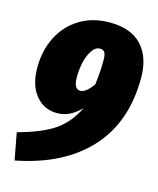

<svg xmlns="http://www.w3.org/2000/svg" viewBox="-110 -774 728 883"><g transform="rotate(15 254.0 -332.5)"><path d="M303.2 -695.8Q404.3 -695.8 456.1 -640.6Q507.8 -585.4 507.8 -485.8Q507.8 -274.9 387 -143.6Q266.1 -12.2 43.9 30.8L20 -97.2Q132.8 -127.9 191.7 -168Q250.5 -208 288.1 -283.2Q259.8 -255.9 233.2 -242.9Q206.5 -230 174.8 -230Q112.8 -230 73.5 -278.1Q34.2 -326.2 34.2 -409.2Q34.2 -490.7 66.9 -555.7Q99.6 -620.6 161.1 -658.2Q222.7 -695.8 303.2 -695.8ZM312 -403.8Q319.8 -465.8 319.8 -521Q319.8 -547.4 313 -557.6Q306.2 -567.9 291 -567.9Q268.6 -567.9 252 -542Q235.4 -516.1 228.3 -482.2Q221.2 -448.2 221.2 -414.1Q221.2 -356.9 252 -356.9Q279.3 -356.9 312 -403.8Z"/></g></svg>

Font: Fira Sans Compressed Heavy
Style: Italic
Weight: 900
Width: 3
Italic angle: -8°
Designer: Carrois Corporate & Edenspiekermann AG
Foundry: Carrois Corporate GbR & Edenspiekermann AG
Version: Version 4.203;PS 004.203;hotconv 1.0.88;makeotf.lib2.5.64775